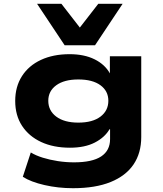

<svg xmlns="http://www.w3.org/2000/svg" viewBox="-20 -799 856 1010"><path d="M364 191Q286 191 214 174.5Q142 158 100 131L142 3Q168 19 205 30.5Q242 42 284.5 48.5Q327 55 369 55Q465 55 512 24Q559 -7 559 -67V-119H556Q531 -76 478.5 -49Q426 -22 348 -22Q261 -22 196.5 -52Q132 -82 96 -137Q60 -192 60 -268Q60 -343 95.5 -398.5Q131 -454 195.5 -484Q260 -514 346 -514Q423 -514 477.5 -487Q532 -460 558 -413V-503H723V-78Q723 6 682.5 66Q642 126 562 158.5Q482 191 364 191ZM392 -154Q467 -154 508.5 -185.5Q550 -217 550 -269Q550 -320 508.5 -350.5Q467 -381 392 -381Q318 -381 276 -350.5Q234 -320 234 -269Q234 -217 276 -185.5Q318 -154 392 -154ZM320 -561 175 -779H303L400 -654L497 -779H625L480 -561Z"/></svg>

Font: Nunito Sans 7pt Expanded ExtraBold
Style: Regular
Weight: 800
Width: 7
Designer: Vernon Adams
Foundry: Vernon Adams
Version: Version 3.101;gftools[0.9.27]